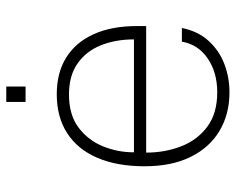

<svg xmlns="http://www.w3.org/2000/svg" viewBox="-88 -636 734 597"><g transform="rotate(-90 278.5 -337.0)"><path d="M103 -249Q103 -190.5 122.5 -140.2Q142 -90 183.5 -59Q225 -28 290.5 -28Q352 -28 395.5 -57.5Q439 -87 448 -138H490.5Q480.5 -88 450.5 -55Q420.5 -22 378.8 -6Q337 10 290.5 10Q222.5 10 170.8 -20.8Q119 -51.5 89.8 -110.5Q60.5 -169.5 60.5 -254Q60.5 -339.5 86.8 -400.8Q113 -462 163.2 -494.5Q213.5 -527 284.5 -527Q351.5 -527 398.8 -497.5Q446 -468 471.2 -412.2Q496.5 -356.5 496.5 -277V-249ZM104 -287H455Q455 -344.5 436.5 -390.2Q418 -436 380 -462.5Q342 -489 283.5 -489Q220 -489 180.2 -458.8Q140.5 -428.5 122 -382Q103.5 -335.5 104 -287ZM260.5 -624V-684H308.5V-624Z"/></g></svg>

Font: Public Sans Thin
Style: Regular
Weight: 100
Designer: The Public Sans project authors (U.S. Web Design System). Libre Franklin designed by Pablo Impallari and Rodrigo Fuenzal
Version: Version 1.008